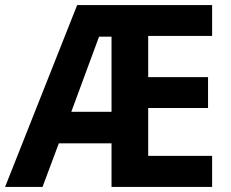

<svg xmlns="http://www.w3.org/2000/svg" viewBox="-20 -734 908 754"><path d="M813 0V-122H562V-310H797V-431H562V-593H813V-714H283L0 0H147L211 -171H418V0ZM260 -295 369 -590H418V-295Z"/></svg>

Font: Noto Sans Gurmukhi SemiCondensed
Style: Bold
Weight: 700
Width: 4
Designer: Jelle Bosma - Monotype Design Team
Foundry: Monotype Imaging Inc.
Version: Version 2.004